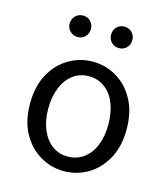

<svg xmlns="http://www.w3.org/2000/svg" viewBox="-106 -770 753 864"><g transform="rotate(15 271.0 -337.5)"><path d="M271 12Q212 12 160.5 -18Q109 -48 77.5 -105Q46 -162 46 -242Q46 -324 77.5 -381Q109 -438 160.5 -468Q212 -498 271 -498Q331 -498 382 -468Q433 -438 464.5 -381Q496 -324 496 -242Q496 -162 464.5 -105Q433 -48 382 -18Q331 12 271 12ZM271 -56Q313 -56 345 -79.5Q377 -103 394 -145Q411 -187 411 -242Q411 -298 394 -340.5Q377 -383 345 -406.5Q313 -430 271 -430Q229 -430 197.5 -406.5Q166 -383 148.5 -340.5Q131 -298 131 -242Q131 -187 148.5 -145Q166 -103 197.5 -79.5Q229 -56 271 -56ZM175 -587Q154 -587 139.5 -601.5Q125 -616 125 -637Q125 -658 139.5 -672.5Q154 -687 175 -687Q196 -687 210 -672.5Q224 -658 224 -637Q224 -616 210 -601.5Q196 -587 175 -587ZM367 -587Q346 -587 332 -601.5Q318 -616 318 -637Q318 -658 332 -672.5Q346 -687 367 -687Q389 -687 403 -672.5Q417 -658 417 -637Q417 -616 403 -601.5Q389 -587 367 -587Z"/></g></svg>

Font: Source Sans 3
Style: Regular
Weight: 400
Designer: Paul D. Hunt
Foundry: Adobe
Version: Version 3.046;hotconv 1.0.118;makeotfexe 2.5.65603